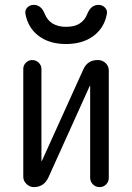

<svg xmlns="http://www.w3.org/2000/svg" viewBox="-20 -765 540 785"><path d="M118.2 0Q101.6 0 88.4 -12.7Q75.2 -25.4 75.2 -42V-483.4Q75.2 -498 85.9 -508.8Q96.7 -519.5 111.8 -519.5Q127 -519.5 138.2 -508.8Q149.4 -498 149.4 -483.4V-107.4Q149.4 -106.4 150.4 -106.4Q151.4 -106.4 151.4 -107.4L320.3 -480.5Q337.9 -520.5 380.9 -519.5Q398.4 -519.5 411.6 -507.3Q424.8 -495.1 424.8 -476.6V-38.1Q424.8 -22.5 414.1 -11.2Q403.3 0 387.2 0Q371.1 0 359.9 -11.2Q348.6 -22.5 348.6 -38.1V-413.1Q348.6 -414.1 347.7 -414.1Q346.7 -414.1 346.7 -413.1L177.7 -39.1Q159.2 0 118.2 0ZM84 -708Q81.1 -722.7 91.3 -733.9Q101.6 -745.1 118.2 -745.1Q148.4 -745.1 163.1 -708Q184.6 -655.3 250.5 -655.3Q316.4 -655.3 336.9 -708Q351.6 -745.1 382.8 -745.1Q398.4 -745.1 409.2 -733.9Q419.9 -722.7 417 -708Q406.2 -650.4 361.8 -617.7Q317.4 -585 250 -585Q182.6 -585 138.7 -617.7Q94.7 -650.4 84 -708Z"/></svg>

Font: Rounded-X Mgen+ 1mn regular
Style: Regular
Weight: 400
Designer: [Source Han Sans]
Ryoko NISHIZUKA  (kana & ideographs); Paul D. Hunt (Latin, Greek & Cyrillic); Wenlong ZHANG  (bopomofo
Version: Version 1.059.20150602